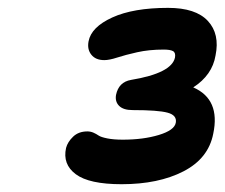

<svg xmlns="http://www.w3.org/2000/svg" viewBox="-20 -874 571 488"><path d="M289.1 -405.8Q206.5 -405.8 172.6 -431.2Q138.7 -456.5 147.9 -498Q151.9 -513.2 165.8 -526.6Q179.7 -540 202.1 -540Q210 -540 217.3 -536.9Q224.6 -533.7 230.7 -529.5Q236.8 -525.4 252.9 -522.2Q269 -519 292 -519Q344.2 -519 383.8 -531Q423.3 -543 426.8 -562Q430.2 -581.1 406 -587.6Q381.8 -594.2 316.9 -594.2Q293.5 -594.2 282.7 -605Q272 -615.7 274.9 -632.8Q281.7 -665.5 313 -670.9Q416.5 -688 424.8 -728Q426.8 -740.2 419.7 -744.1Q412.6 -748 396 -748Q358.9 -748 328.6 -741.2Q298.3 -734.4 278.1 -727.8Q257.8 -721.2 245.1 -721.2Q223.1 -721.2 212.2 -734.9Q201.2 -748.5 205.1 -769Q211.9 -805.2 265.4 -829.6Q318.8 -854 407.2 -854Q477.5 -854 508.3 -820.8Q539.1 -787.6 527.8 -732.9Q519.5 -683.1 471.2 -651.9Q540.5 -621.6 522 -534.2Q509.8 -471.2 446.3 -438.5Q382.8 -405.8 289.1 -405.8Z"/></svg>

Font: Shantell Sans Irregular
Style: Italic
Weight: 600
Italic angle: -11.31°
Designer: Stephen Nixon, Anya Danilova, Shantell Martin
Foundry: Arrow Type
Version: Version 1.006;[9816181b4]